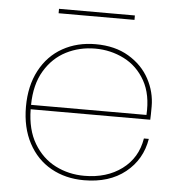

<svg xmlns="http://www.w3.org/2000/svg" viewBox="-50 -725 729 779"><g transform="rotate(5 314.0 -335.0)"><path d="M320 -11Q411 -11 473 -57Q535 -103 548 -183H568Q554 -98 488.5 -45.5Q423 7 320 7Q245 7 186 -26Q127 -59 93.5 -122Q60 -185 60 -270Q60 -355 93.5 -418Q127 -481 186 -514Q245 -547 320 -547Q399 -547 455 -513.5Q511 -480 539.5 -427Q568 -374 568 -315Q568 -279 567 -261H80Q81 -178 114.5 -122Q148 -66 202 -38.5Q256 -11 320 -11ZM320 -529Q256 -529 202 -501.5Q148 -474 114.5 -418Q81 -362 80 -279H550Q555 -362 523.5 -418Q492 -474 437.5 -501.5Q383 -529 320 -529ZM468 -677V-659H159V-677Z"/></g></svg>

Font: Fz Poppins Thin
Style: Regular
Weight: 100
Designer: Ninad Kale (Devanagari), Jonny Pinhorn (Latin)
Foundry: Indian Type Foundry
Version: Vit hóa bi Vntype.Com & FontZin.Com